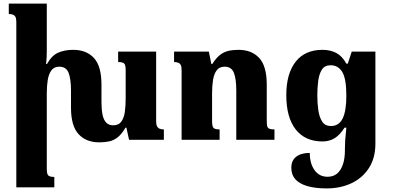

<svg xmlns="http://www.w3.org/2000/svg" viewBox="-20 -780 2199 1071"><path d="M851 -102Q851 -85 856 -75.5Q861 -66 870.5 -62Q880 -58 894 -58V0H700L685 -68H680Q659 -32 637 -14.5Q615 3 590 8.5Q565 14 534 14Q460 14 418 -32Q376 -78 376 -179V-275Q376 -340 362.5 -374Q349 -408 311 -408Q282 -408 267 -388Q252 -368 246.5 -335Q241 -302 241 -261V162Q241 179 244 189Q247 199 256 203Q265 207 283 207V265H71V-658Q71 -676 66.5 -685Q62 -694 52.5 -698Q43 -702 29 -702V-760H241V-493Q241 -474 240 -457Q239 -440 237 -423H242Q269 -471 305 -486.5Q341 -502 388 -502Q462 -502 504 -456.5Q546 -411 546 -308V-211Q546 -169 552 -140Q558 -111 572.5 -96Q587 -81 611 -81Q642 -81 657 -102Q672 -123 676.5 -157Q681 -191 681 -231V-389Q681 -407 678 -416.5Q675 -426 666 -430Q657 -434 639 -434V-492H851Z M1511 -58V0H1298V-275Q1298 -340 1284.5 -374Q1271 -408 1233 -408Q1204 -408 1189 -388Q1174 -368 1168.5 -335Q1163 -302 1163 -261V-103Q1163 -86 1166 -76Q1169 -66 1178 -62Q1187 -58 1205 -58V0H993V-390Q993 -408 988.5 -417Q984 -426 974.5 -430Q965 -434 951 -434V-492H1145L1159 -423H1164Q1185 -456 1206.5 -473Q1228 -490 1253.5 -496Q1279 -502 1310 -502Q1384 -502 1426 -456.5Q1468 -411 1468 -308V-106Q1468 -87 1470.5 -76.5Q1473 -66 1482.5 -62Q1492 -58 1511 -58Z M1802 271Q1738 271 1694 258Q1650 245 1627.5 220Q1605 195 1605 156Q1605 115 1632.5 94Q1660 73 1708 73Q1708 132 1734.5 169Q1761 206 1807 206Q1839 206 1860 188.5Q1881 171 1892.5 138Q1904 105 1904 58V47Q1904 27 1905.5 2.5Q1907 -22 1912 -68H1902Q1876 -27 1846.5 -9Q1817 9 1779 9Q1682 9 1629.5 -58Q1577 -125 1577 -249Q1577 -369 1629 -435.5Q1681 -502 1779 -502Q1823 -502 1856 -484.5Q1889 -467 1912 -425H1920L1942 -492H2074V21Q2074 102 2037.5 158Q2001 214 1939.5 242.5Q1878 271 1802 271ZM1826 -77Q1848 -77 1864.5 -87.5Q1881 -98 1891.5 -119.5Q1902 -141 1907 -173Q1912 -205 1912 -246Q1912 -340 1889.5 -378Q1867 -416 1824 -416Q1791 -416 1775.5 -391.5Q1760 -367 1755 -328.5Q1750 -290 1750 -248Q1750 -205 1755.5 -166Q1761 -127 1777 -102Q1793 -77 1826 -77Z"/></svg>

Font: Noto Serif Armenian ExtraBold
Style: Regular
Weight: 800
Version: Version 2.007